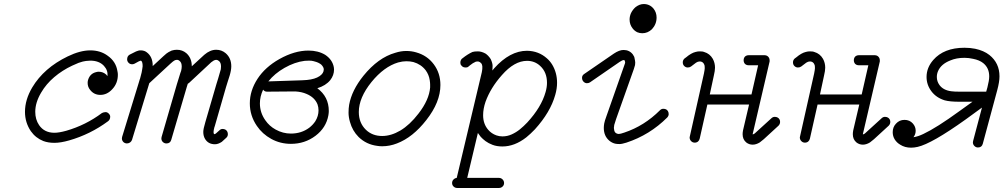

<svg xmlns="http://www.w3.org/2000/svg" viewBox="-20 -707 4981 953"><path d="M155 -152Q155 -114 174 -86Q200 -48 250 -48Q273 -48 309 -58Q406 -86 486 -146Q494 -150 503 -150.5Q512 -151 519.5 -143.5Q527 -136 527 -128Q527 -113 516 -105Q428 -40 323 -10Q281 2 250 2Q219 2 195 -7Q157 -22 133 -56Q104 -99 104 -152Q104 -212 140 -273Q198 -370 316 -427Q378 -457 428 -457Q479 -457 515 -430Q556 -401 563 -353Q565 -345 565 -336Q565 -294 538 -265Q512 -236 478 -236Q447 -236 428 -260Q415 -275 415 -296Q415 -305 418 -313Q428 -342 457 -349Q463 -351 470 -351Q492 -351 508 -336Q511 -333 513 -329Q517 -357 496 -380Q472 -406 428 -406Q404 -405 391 -401.5Q378 -398 370 -395Q355 -389 338 -381Q289 -358 249 -324Q209 -290 184 -247Q155 -198 155 -152Z M636 -388Q625 -388 618 -395.5Q611 -403 611 -412Q611 -429 624 -436Q651 -450 655 -451.5Q659 -453 662 -454Q670 -457 675 -457Q680 -457 681 -457Q698 -456 709 -447Q738 -425 738 -381Q738 -380 738 -379L791 -428Q808 -444 817 -448.5Q826 -453 832 -456Q845 -460 858 -460Q885 -460 905 -443Q932 -419 932 -378Q992 -433 994 -435Q1023 -460 1053 -460Q1080 -460 1100 -443Q1128 -419 1128 -378Q1128 -359 1120 -332Q1117 -323 1111 -304Q1105 -285 1102 -275Q1047 -85 1046 -80.5Q1045 -76 1044 -75Q1040 -60 1040 -52Q1040 -41 1045 -41Q1048 -42 1051 -44Q1055 -47 1069 -60Q1076 -67 1084.5 -67Q1093 -67 1099 -63.5Q1105 -60 1108 -54Q1111 -48 1111 -41Q1111 -30 1103 -23Q1084 -6 1081 -3Q1063 9 1047 9Q1014 9 998 -17Q989 -32 989 -52Q989 -67 999 -100L1054 -289Q1057 -299 1063 -318Q1073 -352 1076 -363Q1077 -374 1077 -377Q1077 -396 1067 -404Q1060 -410 1053.5 -410Q1047 -410 1040 -406Q1032 -401 1028.5 -398Q1025 -395 919 -296Q915 -293 912 -291Q909 -281 907 -275L830 -13Q825 5 806 5Q796 5 788.5 -2Q781 -9 781 -20Q781 -24 782 -27L858 -289Q861 -299 867 -318Q873 -337 875 -344Q877 -351 879 -355Q882 -368 882 -377Q882 -396 872 -404Q866 -410 858 -410Q851 -410 844.5 -406Q838 -402 826 -391L721 -294Q709 -255 635 -12Q628 4 610 5Q604 5 598 2Q592 -1 588.5 -7Q585 -13 585 -18.5Q585 -24 586 -27L668 -294Q672 -305 674 -314Q675 -315 675 -316Q681 -338 683 -347Q685 -360 686 -364Q688 -374 688 -378Q688 -400 681 -405Q679 -406 678 -406Q675 -405 668 -402L648 -391Q642 -388 636 -388Z M1612 -156Q1612 -147 1610 -135Q1599 -73 1546 -33Q1493 7 1424 7Q1371 7 1326.5 -17.5Q1282 -42 1255 -82Q1220 -133 1220 -194Q1220 -257 1258 -315.5Q1296 -374 1367 -414Q1442 -456 1511 -456Q1559 -456 1594 -435Q1630 -411 1637 -373Q1638 -368 1638 -362Q1638 -333 1619 -309Q1597 -282 1555 -269Q1612 -227 1612 -156ZM1286 -262Q1270 -228 1270 -194Q1270 -148 1297 -110Q1317 -81 1348 -64Q1384 -44 1424 -44Q1476 -44 1515 -73Q1533 -87 1545 -105Q1561 -131 1561 -159Q1561 -175 1556 -189Q1542 -224 1501 -241Q1478 -251 1448 -253Q1434 -253 1423.5 -253Q1413 -253 1305 -252Q1293 -252 1286 -262ZM1492 -405Q1443 -399 1392 -370Q1343 -342 1312 -303Q1469 -308 1479 -308.5Q1489 -309 1503 -310Q1544 -314 1566 -329Q1587 -343 1587 -362V-365Q1586 -372 1580.5 -379.5Q1575 -387 1569 -390.5Q1563 -394 1559 -396Q1555 -398 1550 -399.5Q1545 -401 1536 -403.5Q1527 -406 1514.5 -406Q1502 -406 1492 -405Z M1877 19Q1864 19 1852 17Q1798 10 1760 -27Q1729 -58 1717 -102Q1710 -126 1710 -147.5Q1710 -169 1713 -187Q1726 -259 1784 -331Q1857 -421 1942 -445Q1970 -454 1996.5 -454Q2023 -454 2046 -447Q2100 -432 2133 -388Q2166 -344 2166 -285Q2166 -200 2096 -111Q2029 -25 1950 5Q1914 19 1877 19ZM2115 -273Q2115 -279 2115 -287.5Q2115 -296 2113 -309Q2109 -336 2093 -358Q2070 -388 2032 -399Q2016 -403 1997 -403Q1978 -403 1956 -397Q1886 -376 1824 -300Q1761 -222 1761 -151Q1761 -97 1796 -63Q1828 -32 1877 -32Q1921 -32 1967 -59Q2014 -87 2057 -143Q2110 -211 2115 -273Z M2721 -386Q2745 -346 2745 -296Q2745 -267 2736 -236Q2712 -150 2635 -65Q2613 -42 2592 -25Q2534 20 2474 20Q2446 20 2425 12Q2404 4 2390 -6.5Q2376 -17 2366 -28Q2358 -38 2352 -47Q2325 64 2299 176H2457Q2467 176 2474.5 183.5Q2482 191 2482 201.5Q2482 212 2474.5 219Q2467 226 2457 226H2249Q2239 226 2231.5 219Q2224 212 2224 201.5Q2224 191 2231 184Q2238 177 2247 176Q2371 -345 2371.5 -348.5Q2372 -352 2372.5 -355Q2373 -358 2373.5 -361Q2374 -364 2374 -367Q2374 -373 2374 -379Q2373 -384 2371 -390Q2367 -394 2363 -398Q2356 -402 2352 -402Q2347 -402 2342 -401Q2326 -394 2313 -383L2307 -378Q2305 -376 2302 -374Q2297 -372 2291 -372Q2291 -372 2290 -372Q2282 -372 2276 -376Q2272 -379 2269 -383Q2267 -385 2266 -388Q2265 -392 2265 -396Q2265 -407 2272 -415Q2272 -415 2272 -415Q2274 -416 2276 -418Q2301 -438 2325 -449Q2334 -452 2352 -452Q2370 -452 2390 -441Q2396 -437 2403 -430Q2413 -419 2416 -413Q2425 -393 2425 -380Q2425 -369 2424 -357Q2428 -363 2433 -368Q2511 -455 2596 -455Q2654 -454 2695 -417Q2710 -404 2721 -386ZM2471 -334Q2415 -271 2390 -202Q2378 -167 2378 -135Q2378 -92 2403 -63Q2419 -44 2444 -35Q2458 -30 2474 -30Q2498 -30 2520 -40Q2542 -50 2560.5 -65Q2579 -80 2597 -99Q2667 -175 2688 -250Q2695 -274 2695 -296Q2695 -349 2661 -380Q2634 -405 2596 -405Q2533 -405 2471 -334Z M2880 -340 3027 -441Q3054 -459 3075 -459Q3104 -459 3121 -437Q3126 -429 3128 -425L3129 -421Q3133 -403 3133 -396.5Q3133 -390 3132 -384Q3129 -374 3126 -364L3038 -116Q3030 -93 3029 -87.5Q3028 -82 3028 -81Q3028 -80 3028 -79Q3027 -75 3027 -72.5Q3027 -70 3028 -65Q3029 -47 3045 -43Q3048 -42 3051 -42Q3059 -42 3079 -49Q3178 -82 3256 -160Q3263 -167 3272 -167Q3281 -167 3286.5 -164Q3292 -161 3295.5 -155Q3299 -149 3299 -140.5Q3299 -132 3292 -124Q3205 -37 3089 1Q3067 8 3054.5 8Q3042 8 3033 6Q3017 2 3004 -9Q2977 -32 2977 -72Q2977 -82 2979 -94Q2981 -106 2991 -133Q3081 -388 3082 -392Q3083 -396 3083 -398L3081 -406Q3079 -409 3077 -409Q3069 -409 3056 -400L2908 -298Q2902 -294 2893 -294Q2884 -294 2876.5 -301.5Q2869 -309 2869 -321Q2869 -333 2880 -340ZM3105 -610Q3105 -626 3112 -642Q3121 -660 3135 -672Q3155 -687 3175 -687Q3205 -687 3224 -664Q3239 -645 3239 -620Q3239 -587 3216 -562Q3195 -542 3168 -542Q3155 -542 3143 -547Q3129 -554 3120 -566Q3105 -585 3105 -610Z M3378 -417 3385 -422Q3411 -444 3432 -449Q3443 -452 3451 -452Q3459 -452 3464.5 -451.5Q3470 -451 3475 -449Q3503 -441 3518 -415Q3529 -395 3529 -371Q3529 -356 3523 -331L3503 -238H3710L3743 -383H3696Q3689 -383 3683 -386Q3677 -389 3674 -395Q3671 -401 3671 -408Q3671 -415 3674 -421Q3677 -427 3683 -430Q3689 -433 3696 -433H3775Q3783 -433 3789 -429Q3800 -421 3800 -408Q3800 -405 3800 -402Q3716 -43 3716 -42Q3716 -41 3716 -40Q3720 -40 3726 -44.5Q3732 -49 3810 -121Q3817 -127 3825.5 -127Q3834 -127 3840 -123.5Q3846 -120 3849 -114.5Q3852 -109 3852 -102Q3852 -91 3844 -83L3771 -16Q3757 -4 3751 0Q3733 11 3716 11Q3698 11 3684 0Q3666 -15 3666 -41Q3666 -49 3668 -60L3698 -188H3491L3453 -19Q3451 -10 3444.5 -4.5Q3438 1 3428 1Q3418 1 3410.5 -6.5Q3403 -14 3403 -25Q3403 -27 3404 -30L3474 -342Q3478 -362 3478 -368.5Q3478 -375 3477.5 -379.5Q3477 -384 3475 -387.5Q3473 -391 3472 -393Q3465 -402 3453 -402Q3444 -402 3435 -396Q3426 -390 3410 -377Q3403 -372 3393.5 -372Q3384 -372 3376.5 -379Q3369 -386 3369 -397.5Q3369 -409 3378 -417Z M3925 -417 3932 -422Q3958 -444 3979 -449Q3990 -452 3998 -452Q4006 -452 4011.5 -451.5Q4017 -451 4022 -449Q4050 -441 4065 -415Q4076 -395 4076 -371Q4076 -356 4070 -331L4050 -238H4257L4290 -383H4243Q4236 -383 4230 -386Q4224 -389 4221 -395Q4218 -401 4218 -408Q4218 -415 4221 -421Q4224 -427 4230 -430Q4236 -433 4243 -433H4322Q4330 -433 4336 -429Q4347 -421 4347 -408Q4347 -405 4347 -402Q4263 -43 4263 -42Q4263 -41 4263 -40Q4267 -40 4273 -44.5Q4279 -49 4357 -121Q4364 -127 4372.5 -127Q4381 -127 4387 -123.5Q4393 -120 4396 -114.5Q4399 -109 4399 -102Q4399 -91 4391 -83L4318 -16Q4304 -4 4298 0Q4280 11 4263 11Q4245 11 4231 0Q4213 -15 4213 -41Q4213 -49 4215 -60L4245 -188H4038L4000 -19Q3998 -10 3991.5 -4.5Q3985 1 3975 1Q3965 1 3957.5 -6.5Q3950 -14 3950 -25Q3950 -27 3951 -30L4021 -342Q4025 -362 4025 -368.5Q4025 -375 4024.5 -379.5Q4024 -384 4022 -387.5Q4020 -391 4019 -393Q4012 -402 4000 -402Q3991 -402 3982 -396Q3973 -390 3957 -377Q3950 -372 3940.5 -372Q3931 -372 3923.5 -379Q3916 -386 3916 -397.5Q3916 -409 3925 -417Z M4890 -328Q4890 -370 4860 -394Q4841 -409 4810 -415Q4789 -420 4767 -420Q4727 -420 4697 -407Q4651 -389 4636 -354Q4630 -340 4630 -325Q4630 -303 4643 -285Q4662 -259 4702 -254Q4717 -252 4742 -252H4875L4881 -273Q4890 -308 4890 -328ZM4834 25Q4824 25 4816.5 17.5Q4809 10 4809 0Q4809 -3 4810 -7L4854 -173L4773 -114Q4605 6 4535 22Q4518 26 4502 26Q4471 26 4448 11Q4431 1 4421 -15Q4411 -31 4411 -51Q4411 -76 4427 -93Q4444 -112 4469.5 -112Q4495 -112 4511 -94Q4525 -78 4525 -58Q4525 -40 4514 -26Q4536 -29 4563 -42Q4629 -73 4743 -156L4807 -202H4742Q4695 -202 4669 -209Q4627 -222 4603 -254Q4579 -286 4579 -325Q4579 -371 4612 -409Q4665 -470 4767 -470Q4795 -470 4820 -465Q4863 -456 4891 -434Q4941 -394 4941 -328Q4941 -301 4930 -260L4858 7Q4853 25 4834 25Z"/></svg>

Font: TT2020Base
Style: Italic
Weight: 400
Italic angle: -15°
Version: Version 0.2.000